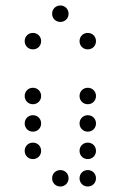

<svg xmlns="http://www.w3.org/2000/svg" viewBox="-20 -700 440 700"><path d="M200 -620C217 -620 230 -633 230 -650C230 -667 217 -680 200 -680C183 -680 170 -667 170 -650C170 -633 183 -620 200 -620ZM100 -520C117 -520 130 -533 130 -550C130 -567 117 -580 100 -580C83 -580 70 -567 70 -550C70 -533 83 -520 100 -520ZM300 -520C317 -520 330 -533 330 -550C330 -567 317 -580 300 -580C283 -580 270 -567 270 -550C270 -533 283 -520 300 -520ZM100 -320C117 -320 130 -333 130 -350C130 -367 117 -380 100 -380C83 -380 70 -367 70 -350C70 -333 83 -320 100 -320ZM300 -320C317 -320 330 -333 330 -350C330 -367 317 -380 300 -380C283 -380 270 -367 270 -350C270 -333 283 -320 300 -320ZM100 -220C117 -220 130 -233 130 -250C130 -267 117 -280 100 -280C83 -280 70 -267 70 -250C70 -233 83 -220 100 -220ZM300 -220C317 -220 330 -233 330 -250C330 -267 317 -280 300 -280C283 -280 270 -267 270 -250C270 -233 283 -220 300 -220ZM100 -120C117 -120 130 -133 130 -150C130 -167 117 -180 100 -180C83 -180 70 -167 70 -150C70 -133 83 -120 100 -120ZM300 -120C317 -120 330 -133 330 -150C330 -167 317 -180 300 -180C283 -180 270 -167 270 -150C270 -133 283 -120 300 -120ZM200 -20C217 -20 230 -33 230 -50C230 -67 217 -80 200 -80C183 -80 170 -67 170 -50C170 -33 183 -20 200 -20ZM300 -20C317 -20 330 -33 330 -50C330 -67 317 -80 300 -80C283 -80 270 -67 270 -50C270 -33 283 -20 300 -20Z"/></svg>

Font: TINY 5x3 60
Style: Regular
Weight: 150
Designer: Jack Halten Fahnestock
Foundry: Velvetyne Type Foundry
Version: Version 1.002;hotconv 1.0.109;makeotfexe 2.5.65596